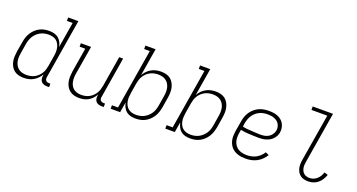

<svg xmlns="http://www.w3.org/2000/svg" viewBox="-44 -1354 3688 1981"><g transform="rotate(20 1800.0 -363.5)"><path d="M229 8Q201 8 174 1Q147 -6 126 -22.5Q105 -39 92 -63Q79 -87 73.5 -113.5Q68 -140 69.5 -168.5Q71 -197 75 -226L94 -336Q98 -362 106.5 -388Q115 -414 130 -438Q145 -462 166 -482Q187 -502 212 -515Q237 -528 263.5 -533Q290 -538 317 -538Q346 -538 372.5 -531Q399 -524 419 -507Q439 -490 451 -466Q463 -442 467 -416L514 -697H451V-735H563L455 -81Q453 -71 454.5 -61Q456 -51 462 -44Q468 -37 477.5 -33.5Q487 -30 497 -30H512V8H491Q473 8 455.5 3Q438 -2 426.5 -14.5Q415 -27 412 -45Q409 -63 412 -81L415 -98Q401 -73 380.5 -52Q360 -31 335.5 -17Q311 -3 283.5 2.5Q256 8 229 8Q229 8 229 8Q229 8 229 8ZM249 -30Q270 -30 292.5 -34.5Q315 -39 335 -49.5Q355 -60 372.5 -76.5Q390 -93 402 -112.5Q414 -132 420.5 -153.5Q427 -175 431 -197L449 -307Q453 -330 454 -353.5Q455 -377 451 -399Q447 -421 436.5 -441Q426 -461 409.5 -474.5Q393 -488 370.5 -494Q348 -500 325 -500Q302 -500 279.5 -495.5Q257 -491 236 -480Q215 -469 197 -452.5Q179 -436 166.5 -416Q154 -396 146.5 -374Q139 -352 135 -329L117 -219Q113 -196 112.5 -172.5Q112 -149 117 -127Q122 -105 133.5 -86Q145 -67 162.5 -54Q180 -41 202.5 -35.5Q225 -30 249 -30Z M840 8Q812 8 784.5 1Q757 -6 736 -22.5Q715 -39 701.5 -62.5Q688 -86 682.5 -113Q677 -140 678 -168.5Q679 -197 683 -226L727 -492H665V-530H777L725 -219Q721 -196 720.5 -173Q720 -150 724 -128.5Q728 -107 738.5 -87.5Q749 -68 766 -55Q783 -42 804.5 -36Q826 -30 849 -30Q871 -30 893 -34.5Q915 -39 935.5 -49.5Q956 -60 973 -76.5Q990 -93 1002 -112.5Q1014 -132 1020.5 -153.5Q1027 -175 1031 -197L1086 -530H1129L1055 -81Q1053 -71 1054.5 -61Q1056 -51 1062 -44Q1068 -37 1077.5 -33.5Q1087 -30 1097 -30H1112V8H1091Q1073 8 1055.5 3Q1038 -2 1026.5 -14.5Q1015 -27 1012 -45Q1009 -63 1012 -81L1014 -95Q1001 -71 982.5 -50.5Q964 -30 940.5 -16.5Q917 -3 891 2.5Q865 8 840 8Z M1458 8Q1430 8 1403 1Q1376 -6 1356 -23Q1336 -40 1324.5 -64Q1313 -88 1308 -114L1289 0H1185V-38H1252L1361 -697H1299V-735H1411L1361 -432Q1374 -457 1394.5 -478Q1415 -499 1440 -513Q1465 -527 1492 -532.5Q1519 -538 1546 -538Q1546 -538 1546 -538Q1546 -538 1546 -538Q1574 -538 1601.5 -531Q1629 -524 1649.5 -507.5Q1670 -491 1683 -467Q1696 -443 1701.5 -416.5Q1707 -390 1706 -361.5Q1705 -333 1700 -304L1682 -194Q1677 -168 1668.5 -142Q1660 -116 1645 -92Q1630 -68 1609 -48Q1588 -28 1563 -15Q1538 -2 1511.5 3Q1485 8 1458 8ZM1450 -30Q1473 -30 1495.5 -34.5Q1518 -39 1539 -50Q1560 -61 1578 -77.5Q1596 -94 1609 -114Q1622 -134 1629 -156Q1636 -178 1640 -201L1658 -311Q1662 -334 1662.5 -357.5Q1663 -381 1658 -403Q1653 -425 1641.5 -444Q1630 -463 1612.5 -476Q1595 -489 1572.5 -494.5Q1550 -500 1527 -500Q1505 -500 1483 -495.5Q1461 -491 1440.5 -480.5Q1420 -470 1402.5 -453.5Q1385 -437 1373 -417.5Q1361 -398 1354.5 -376.5Q1348 -355 1344 -333L1326 -223Q1322 -200 1321 -176.5Q1320 -153 1324 -131Q1328 -109 1338.5 -89Q1349 -69 1366 -55.5Q1383 -42 1405 -36Q1427 -30 1450 -30Z M2058 8Q2030 8 2003 1Q1976 -6 1956 -23Q1936 -40 1924.5 -64Q1913 -88 1908 -114L1889 0H1785V-38H1852L1961 -697H1899V-735H2011L1961 -432Q1974 -457 1994.5 -478Q2015 -499 2040 -513Q2065 -527 2092 -532.5Q2119 -538 2146 -538Q2146 -538 2146 -538Q2146 -538 2146 -538Q2174 -538 2201.5 -531Q2229 -524 2249.5 -507.5Q2270 -491 2283 -467Q2296 -443 2301.5 -416.5Q2307 -390 2306 -361.5Q2305 -333 2300 -304L2282 -194Q2277 -168 2268.5 -142Q2260 -116 2245 -92Q2230 -68 2209 -48Q2188 -28 2163 -15Q2138 -2 2111.5 3Q2085 8 2058 8ZM2050 -30Q2073 -30 2095.5 -34.5Q2118 -39 2139 -50Q2160 -61 2178 -77.5Q2196 -94 2209 -114Q2222 -134 2229 -156Q2236 -178 2240 -201L2258 -311Q2262 -334 2262.5 -357.5Q2263 -381 2258 -403Q2253 -425 2241.5 -444Q2230 -463 2212.5 -476Q2195 -489 2172.5 -494.5Q2150 -500 2127 -500Q2105 -500 2083 -495.5Q2061 -491 2040.5 -480.5Q2020 -470 2002.5 -453.5Q1985 -437 1973 -417.5Q1961 -398 1954.5 -376.5Q1948 -355 1944 -333L1926 -223Q1922 -200 1921 -176.5Q1920 -153 1924 -131Q1928 -109 1938.5 -89Q1949 -69 1966 -55.5Q1983 -42 2005 -36Q2027 -30 2050 -30Z M2667 8Q2644 8 2621 5Q2598 2 2577 -5.5Q2556 -13 2538 -25Q2520 -37 2506.5 -54Q2493 -71 2484.5 -91Q2476 -111 2472.5 -133.5Q2469 -156 2470.5 -179.5Q2472 -203 2475 -226L2494 -336Q2498 -363 2507 -390Q2516 -417 2532.5 -441.5Q2549 -466 2571.5 -485.5Q2594 -505 2620.5 -517Q2647 -529 2675 -533.5Q2703 -538 2730 -538Q2755 -538 2779.5 -534.5Q2804 -531 2826 -522Q2848 -513 2866 -498Q2884 -483 2895.5 -462Q2907 -441 2911 -416.5Q2915 -392 2911 -368Q2908 -347 2898 -328Q2888 -309 2873 -293Q2858 -277 2839 -266.5Q2820 -256 2800 -250Q2780 -244 2759.5 -242Q2739 -240 2719 -240Q2694 -240 2669 -241.5Q2644 -243 2619.5 -243.5Q2595 -244 2571 -247Q2547 -250 2523 -255L2517 -219Q2513 -195 2513 -170Q2513 -145 2520 -122.5Q2527 -100 2541 -81.5Q2555 -63 2575 -51.5Q2595 -40 2618.5 -35Q2642 -30 2667 -30Q2692 -30 2717.5 -35Q2743 -40 2766.5 -52.5Q2790 -65 2809.5 -83.5Q2829 -102 2843 -125L2881 -108Q2864 -80 2840.5 -57Q2817 -34 2788 -19Q2759 -4 2728 2Q2697 8 2667 8ZM2726 -277Q2749 -277 2772 -281Q2795 -285 2816 -297.5Q2837 -310 2851 -330.5Q2865 -351 2869 -374Q2872 -392 2868.5 -410.5Q2865 -429 2856 -444.5Q2847 -460 2833 -470.5Q2819 -481 2802.5 -487.5Q2786 -494 2767 -497Q2748 -500 2730 -500Q2707 -500 2684 -496Q2661 -492 2639 -481.5Q2617 -471 2598.5 -454.5Q2580 -438 2567 -417.5Q2554 -397 2546.5 -374.5Q2539 -352 2535 -329L2530 -294Q2553 -288 2577.5 -285.5Q2602 -283 2627 -282Q2652 -281 2676.5 -279Q2701 -277 2726 -277Z M3356 8Q3333 8 3310.5 3Q3288 -2 3270 -15Q3252 -28 3240.5 -47Q3229 -66 3224 -88Q3219 -110 3219.5 -133.5Q3220 -157 3224 -181L3310 -697H3136V-735H3359L3266 -174Q3263 -157 3262 -139.5Q3261 -122 3264 -106Q3267 -90 3274.5 -75Q3282 -60 3294.5 -49.5Q3307 -39 3323 -34.5Q3339 -30 3356 -30Q3378 -30 3399 -38Q3420 -46 3437 -61.5Q3454 -77 3465.5 -96.5Q3477 -116 3483 -137L3523 -124Q3514 -97 3498.5 -72Q3483 -47 3460.5 -28.5Q3438 -10 3410.5 -1Q3383 8 3356 8Z"/></g></svg>

Font: Iosevka Curly Slab XLtEx
Style: Italic
Weight: 200
Width: 7
Italic angle: -9°
Monospace: yes
Designer: Belleve Invis
Foundry: Belleve Invis
Version: Version 11.1.0; ttfautohint (v1.8.3)